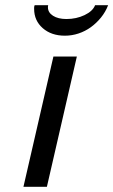

<svg xmlns="http://www.w3.org/2000/svg" viewBox="-20 -717 435 737"><path d="M70 0 185 -500H275L160 0ZM165 -697Q164 -694 164 -689Q164 -669 183.5 -656.5Q203 -644 235 -644Q273 -644 304.5 -659Q336 -674 345 -697H395Q385 -671 367.5 -649.5Q350 -628 328.5 -612.5Q307 -597 281.5 -588.5Q256 -580 229 -580Q177 -580 144 -609Q111 -638 111 -683Q111 -684 111 -688Q111 -692 113 -697Z"/></svg>

Font: Perun
Style: Italic
Weight: 400
Italic angle: -12°
Foundry: Copyright (c) Stefan Peev, Context Ltd, 2016
Version: Version 1.027